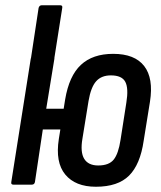

<svg xmlns="http://www.w3.org/2000/svg" viewBox="-20 -703 612 731"><path d="M86 -403 127 -673Q130 -683 139 -683H209Q219 -683 217 -673L175 -406ZM345 8Q267 8 228.5 -38.5Q190 -85 204 -174L228 -324Q243 -414 288 -456Q333 -498 411 -498Q493 -498 529 -451.5Q565 -405 551 -316L527 -167Q514 -77 471.5 -34.5Q429 8 345 8ZM31 0Q21 0 23 -10L97 -479Q99 -490 107 -490H179Q189 -490 187 -479L156 -289H260L247 -210H143L113 -10Q111 0 101 0ZM354 -73Q395 -73 413 -95.5Q431 -118 439 -171L461 -312Q470 -367 457 -391.5Q444 -416 402 -416Q366 -416 346 -393.5Q326 -371 317 -318L294 -176Q285 -124 300.5 -98.5Q316 -73 354 -73Z"/></svg>

Font: Sofia Sans Condensed SemiBold
Style: Italic
Weight: 600
Italic angle: -9°
Version: Version 4.100